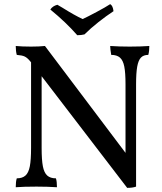

<svg xmlns="http://www.w3.org/2000/svg" viewBox="-20 -901 782 927"><path d="M701 -679Q701 -654 696 -636Q673 -636 660.5 -623Q648 -610 642.5 -579.5Q637 -549 637 -494V0Q621 6 594 6L181 -533V-187Q181 -129 187 -98Q193 -67 208 -53.5Q223 -40 250 -40Q255 -25 255 3Q210 0 156 0Q94 0 56 3Q56 -25 61 -40Q88 -40 103 -53.5Q118 -67 124 -98Q130 -129 130 -187V-600L126 -605Q112 -622 99.5 -628Q87 -634 61 -636Q56 -654 56 -679Q86 -676 130 -676Q170 -676 197 -679L586 -163V-494Q586 -550 580 -580Q574 -610 559 -623Q544 -636 517 -636Q512 -665 512 -679Q555 -676 606 -676Q660 -676 701 -679ZM223 -855Q234 -872 257 -878L281 -864Q340 -827 379 -809Q401 -819 446 -843Q491 -867 512 -881Q525 -874 528 -847Q493 -824 455 -794Q417 -764 388 -735Q373 -731 353 -731Q299 -793 223 -855Z"/></svg>

Font: Vollkorn SC
Style: Regular
Weight: 400
Designer: Friedrich Althausen
Foundry: Friedrich Althausen
Version: Version 4.015